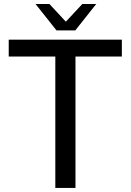

<svg xmlns="http://www.w3.org/2000/svg" viewBox="-20 -924 642 944"><path d="M154.8 -904.3H223.1L303.7 -817.4L384.8 -904.3H453.1L350.1 -774.4H257.8ZM252 -646H22.9V-729H579.1V-646H351.1V0H252Z"/></svg>

Font: Vazir Code Hack
Style: Code-Hack
Weight: 400
Foundry: DejaVu fonts team - Redesigned by Saber Rastikerdar
Version: Version 1.1.2